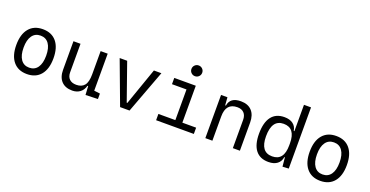

<svg xmlns="http://www.w3.org/2000/svg" viewBox="-31 -1448 4163 2162"><g transform="rotate(20 2051.0 -367.5)"><path d="M293 9.8Q187 9.8 128.7 -60.5Q70.3 -130.9 70.3 -258.8Q70.3 -387.2 128.7 -457.3Q187 -527.3 293 -527.3Q398.9 -527.3 457.3 -457.3Q515.6 -387.2 515.6 -258.8Q515.6 -130.9 457.3 -60.5Q398.9 9.8 293 9.8ZM293 -66.9Q357.9 -66.9 393.1 -116.9Q428.2 -167 428.2 -258.8Q428.2 -350.6 393.1 -400.6Q357.9 -450.7 293 -450.7Q228 -450.7 192.9 -400.6Q157.7 -350.6 157.7 -258.8Q157.7 -167 192.9 -116.9Q228 -66.9 293 -66.9Z M836.4 9.8Q752.4 9.8 706.8 -38.8Q661.1 -87.4 661.1 -175.8V-517.6H745.6V-175.8Q745.6 -123.5 774.9 -95.2Q804.2 -66.9 857.4 -66.9Q921.4 -66.9 954.1 -106.4Q986.8 -146 986.8 -239.3V-517.6H1071.3V-74.2L1142.6 -65.4V0L995.6 4.9L989.3 -99.6H981Q967.3 -47.4 929.4 -18.8Q891.6 9.8 836.4 9.8Z M1408.2 0 1214.8 -517.6H1304.7L1461.4 -71.8H1468.8L1625 -517.6H1714.8L1521.5 0Z M1839.8 0V-75.2H2043V-442.4H1869.1V-517.6H2127V-75.2H2292V0ZM2080.6 -615.2Q2053.7 -615.2 2034.9 -633.8Q2016.1 -652.3 2016.1 -679.2Q2016.1 -706.1 2034.9 -724.9Q2053.7 -743.7 2080.6 -743.7Q2107.4 -743.7 2126.2 -724.9Q2145 -706.1 2145 -679.2Q2145 -652.3 2126.2 -633.8Q2107.4 -615.2 2080.6 -615.2Z M2759.3 0V-337.4Q2759.3 -391.6 2731 -421.1Q2702.6 -450.7 2651.4 -450.7Q2514.2 -450.7 2514.2 -291.5V0H2429.7V-517.6H2506.3L2513.2 -423.8H2522Q2537.1 -527.3 2666 -527.3Q2751 -527.3 2797.4 -477.5Q2843.8 -427.7 2843.8 -336.9V0Z M3187 9.8Q3085.4 9.8 3033 -57.1Q2980.5 -124 2980.5 -253.9Q2980.5 -388.7 3033.2 -458Q3085.9 -527.3 3188 -527.3Q3251.5 -527.3 3290.5 -498.5Q3329.6 -469.7 3337.4 -416.5H3345.2V-732.4H3429.7V1L3356 4.9L3345.7 -103H3338.4Q3331.1 -50.3 3292.2 -20.3Q3253.4 9.8 3187 9.8ZM3345.2 -246.1V-271.5Q3345.2 -453.6 3205.1 -453.6Q3064.5 -453.6 3064.5 -253.9Q3064.5 -64 3205.6 -64Q3345.2 -64 3345.2 -246.1Z M3808.6 9.8Q3702.6 9.8 3644.3 -60.5Q3585.9 -130.9 3585.9 -258.8Q3585.9 -387.2 3644.3 -457.3Q3702.6 -527.3 3808.6 -527.3Q3914.6 -527.3 3972.9 -457.3Q4031.2 -387.2 4031.2 -258.8Q4031.2 -130.9 3972.9 -60.5Q3914.6 9.8 3808.6 9.8ZM3808.6 -66.9Q3873.5 -66.9 3908.7 -116.9Q3943.8 -167 3943.8 -258.8Q3943.8 -350.6 3908.7 -400.6Q3873.5 -450.7 3808.6 -450.7Q3743.7 -450.7 3708.5 -400.6Q3673.3 -350.6 3673.3 -258.8Q3673.3 -167 3708.5 -116.9Q3743.7 -66.9 3808.6 -66.9Z"/></g></svg>

Font: Cascadia Code PL SemiLight
Style: Regular
Weight: 350
Monospace: yes
Designer: Aaron Bell
Foundry: Saja Typeworks
Version: Version 2404.023; ttfautohint (v1.8.4)